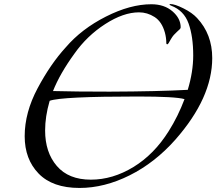

<svg xmlns="http://www.w3.org/2000/svg" viewBox="-20 -907 1069 949"><path d="M1029 -620Q1029 -424 847 -217Q746 -103 621 -40.5Q496 22 373 22Q240 22 171 -49Q102 -120 102 -234Q102 -351 166 -471Q230 -591 305 -673Q383 -764 503.5 -825Q624 -886 728 -886Q792 -886 832.5 -851Q873 -816 873 -772Q873 -767 868.5 -762.5Q864 -758 855 -750Q846 -742 839 -734Q832 -726 825 -714Q818 -702 814 -695Q810 -688 807 -688Q802 -688 802 -695Q802 -720 795 -746Q780 -800 744 -823Q708 -846 667 -846Q590 -846 500 -788Q410 -730 348 -642Q276 -543 242 -457Q350 -454 522 -454Q762 -455 908 -463Q935 -552 935 -633Q935 -727 912 -791Q889 -855 826 -879Q818 -882 818 -885Q818 -887 822 -887Q844 -887 887 -865.5Q930 -844 954 -818Q1029 -738 1029 -620ZM892 -417Q848 -430 661 -430Q285 -430 226 -409Q225 -408 225 -407Q203 -331 203 -262Q203 -154 261 -86.5Q319 -19 429 -19Q537 -19 639.5 -81.5Q742 -144 814 -259Q860 -332 892 -417Z"/></svg>

Font: Miama Nueva
Style: Medium
Weight: 400
Italic angle: -28°
Version: Version 1.0